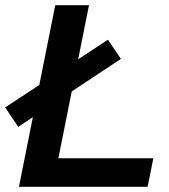

<svg xmlns="http://www.w3.org/2000/svg" viewBox="-22 -720 651 740"><path d="M51 0 191 -700H321L203 -110H569L547 0ZM48 -231 -2 -306 394 -567 444 -493Z"/></svg>

Font: MOST Montserrat SemiBold
Style: Italic
Weight: 600
Italic angle: -11.3°
Designer: Julieta Ulanovsky
Foundry: Julieta Ulanovsky
Version: Version 8.000;March 11, 2024;FontCreator 15.0.0.2926 64-bit